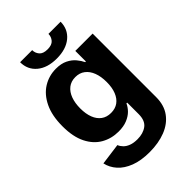

<svg xmlns="http://www.w3.org/2000/svg" viewBox="-272 -849 1177 1177"><g transform="rotate(-45 316.5 -260.0)"><path d="M306.1 215.9Q232.6 215.9 180.2 195.8Q127.8 175.8 96.9 141.3Q66.1 106.9 56.8 63.9L196.7 45.1Q203.1 61.4 217 75.6Q230.8 89.8 253.7 98.5Q276.6 107.2 309.7 107.2Q359 107.2 391.2 83.3Q423.3 59.3 423.3 3.2V-96.6H416.9Q407 -73.9 387.1 -53.6Q367.2 -33.4 335.9 -20.6Q304.7 -7.8 261.4 -7.8Q199.9 -7.8 149.7 -36.4Q99.4 -65 69.8 -124.1Q40.1 -183.2 40.1 -273.8Q40.1 -366.5 70.3 -428.6Q100.5 -490.8 150.7 -521.7Q201 -552.6 261 -552.6Q306.8 -552.6 337.7 -537.1Q368.6 -521.7 387.6 -498.8Q406.6 -475.9 416.9 -453.8H422.6V-545.5H572.8V5.3Q572.8 74.9 538.7 121.8Q504.6 168.7 444.4 192.3Q384.2 215.9 306.1 215.9ZM309.3 -121.4Q345.9 -121.4 371.3 -139.7Q396.7 -158 410.3 -192.3Q424 -226.6 424 -274.5Q424 -322.4 410.5 -357.8Q397 -393.1 371.4 -412.6Q345.9 -432.2 309.3 -432.2Q272 -432.2 246.4 -412.1Q220.9 -392 207.7 -356.5Q194.6 -321 194.6 -274.5Q194.6 -227.3 207.9 -193Q221.2 -158.7 246.6 -140.1Q272 -121.4 309.3 -121.4ZM380 -735.8H485.4Q485.1 -671.2 437.7 -631.7Q390.3 -592.3 309.7 -592.3Q228.7 -592.3 181.5 -631.7Q134.2 -671.2 134.2 -735.8H239Q238.6 -711.3 254.8 -691.8Q271 -672.2 309.7 -672.2Q347.3 -672.2 363.6 -691.4Q380 -710.6 380 -735.8Z"/></g></svg>

Font: InterMG
Style: Bold
Weight: 700
Designer: Rasmus Andersson
Foundry: rsms
Version: Version 3.019;December 26, 2023;FontCreator 15.0.0.2955 64-b